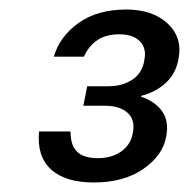

<svg xmlns="http://www.w3.org/2000/svg" viewBox="-20 -730 397 403"><path d="M177 -347Q117 -347 87 -374.5Q57 -402 62 -454H128Q128 -433 135 -420.5Q142 -408 155 -403Q168 -398 185 -398Q215 -398 235 -412.5Q255 -427 259 -452Q264 -479 247.5 -493.5Q231 -508 201 -508H155L163 -549H208Q237 -549 258 -563Q279 -577 283 -604Q288 -629 273.5 -643.5Q259 -658 231 -658Q202 -658 184 -645.5Q166 -633 156 -611H93Q105 -653 144.5 -681.5Q184 -710 245 -710Q300 -710 331.5 -681Q363 -652 355 -608Q350 -577 329 -557Q308 -537 277 -529L276 -527Q304 -518 319.5 -497.5Q335 -477 329 -444Q322 -404 281 -375.5Q240 -347 177 -347Z"/></svg>

Font: DM Sans 18pt
Style: Italic
Weight: 400
Italic angle: -10°
Designer: Colophon Foundry, Jonny Pinhorn
Foundry: Colophon Foundry
Version: Version 4.004;gftools[0.9.30]